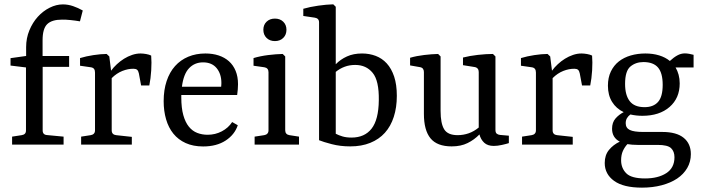

<svg xmlns="http://www.w3.org/2000/svg" viewBox="-20 -674 3271 895"><path d="M101.8 -454.5Q101.8 -496 116.9 -532.5Q132 -569.1 156.2 -595.8Q180.4 -622.5 211.3 -638Q242.2 -653.5 273.1 -653.5Q297.1 -653.5 320.5 -645.5Q344 -637.5 365.8 -625.1L352.7 -574.5Q331.6 -578.2 308.7 -580.5Q285.8 -582.9 269.1 -582.5Q221.8 -582.5 200.2 -561.6Q178.5 -540.7 178.5 -486.2V-413.1H302.2V-362.2H178.9V-65.8Q178.9 -56 184 -50.5Q189.1 -45.1 199.3 -44.4L276.4 -37.1V0H36.4V-37.1L81.1 -44Q90.9 -45.5 96 -50.7Q101.1 -56 101.1 -65.8V-359.6L29.1 -368.4V-402.9L101.8 -413.1Z M594.5 -36V0H358.2V-37.1L402.9 -44Q412.4 -45.5 417.6 -51.1Q422.9 -56.7 422.9 -66.2V-335.6Q422.9 -346.5 418.4 -352.7Q413.8 -358.9 403.3 -360.4L353.1 -367.6V-403.3Q381.8 -412 415.3 -417.1Q448.7 -422.2 477.1 -422.5L489.5 -410.9L497.8 -344.4Q509.1 -360 524.7 -374.5Q540.4 -389.1 558.2 -400.2Q576 -411.3 595.8 -418Q615.6 -424.7 635.3 -424.7Q646.5 -424.7 661.1 -422.2Q675.6 -419.6 684.7 -414.9Q687.3 -384.4 684.9 -345.8Q682.5 -307.3 676 -275.6H637.8L627.3 -332Q624.7 -344 619.1 -348.7Q613.5 -353.5 602.5 -353.5Q577.1 -353.8 550.4 -343.3Q523.6 -332.7 500.7 -309.8V-66.2Q500.7 -56.4 506 -50.7Q511.3 -45.1 521.1 -44Z M926.5 -383.3Q887.3 -383.3 861.5 -356.2Q835.6 -329.1 828 -269.8H1010.9Q1011.3 -273.8 1011.6 -278Q1012 -282.2 1012 -286.9Q1012 -329.5 989.8 -356.4Q967.6 -383.3 926.5 -383.3ZM1088.4 -90.2Q1073.8 -46.2 1031.6 -18.7Q989.5 8.7 926.9 8.7Q880.4 8.7 845.6 -7.1Q810.9 -22.9 788.2 -50.9Q765.5 -78.9 754.2 -117.8Q742.9 -156.7 742.9 -202.5Q742.9 -254.5 756.7 -296Q770.5 -337.5 796 -366Q821.5 -394.5 857.5 -409.6Q893.5 -424.7 937.5 -424.7Q971.3 -424.7 999.3 -415.5Q1027.3 -406.2 1047.3 -388.4Q1067.3 -370.5 1078.4 -343.6Q1089.5 -316.7 1089.5 -281.5Q1089.5 -271.3 1088.4 -256.9Q1087.3 -242.5 1085.5 -231.3H825.1Q825.1 -228.7 825.1 -225.8Q825.1 -222.9 825.1 -220Q825.1 -170.9 834.5 -137.3Q844 -103.6 860.4 -83.5Q876.7 -63.3 899.3 -54.5Q921.8 -45.8 948 -45.8Q983.6 -45.8 1014 -61.8Q1044.4 -77.8 1062.2 -105.1Z M1309.5 -410.9V-66.9Q1309.5 -57.1 1314.5 -51.3Q1319.6 -45.5 1329.1 -44L1373.8 -37.1V0H1166.9V-37.1L1211.6 -44Q1221.1 -45.5 1226.4 -51.3Q1231.6 -57.1 1231.6 -66.5V-337.5Q1231.6 -347.3 1226.7 -353.1Q1221.8 -358.9 1212.4 -360.4L1161.8 -367.6V-403.3Q1193.1 -412.7 1229.8 -417.3Q1266.5 -421.8 1297.8 -422.5ZM1315.3 -535.3Q1315.3 -512 1300.4 -497.3Q1285.5 -482.5 1261.5 -482.5Q1237.5 -482.5 1222.5 -497.3Q1207.6 -512 1207.6 -535.3Q1207.6 -558.2 1222.5 -572.7Q1237.5 -587.3 1261.5 -587.3Q1285.5 -587.3 1300.4 -572.7Q1315.3 -558.2 1315.3 -535.3Z M1612.7 8.4Q1566.2 8.4 1526.4 -2Q1486.5 -12.4 1467.3 -20.4V-569.8Q1467.3 -579.3 1462.2 -584.7Q1457.1 -590.2 1447.6 -591.6L1393.8 -599.6V-633.1Q1425.5 -642.2 1463.6 -647.6Q1501.8 -653.1 1533.5 -653.8L1545.1 -642.5V-374.5Q1566.9 -397.1 1597.3 -410.9Q1627.6 -424.7 1667.6 -424.7Q1701.5 -424.7 1731.3 -413.5Q1761.1 -402.2 1782.9 -378.4Q1804.7 -354.5 1817.3 -317.1Q1829.8 -279.6 1829.8 -227.3Q1829.8 -173.1 1815.6 -129.3Q1801.5 -85.5 1774.2 -55.1Q1746.9 -24.7 1706.2 -8.2Q1665.5 8.4 1612.7 8.4ZM1618.5 -32.7Q1679.6 -32.7 1712.2 -74.4Q1744.7 -116 1745.8 -206.5Q1747.3 -297.8 1717.1 -334.5Q1686.9 -371.3 1636 -371.3Q1608.7 -371.3 1586.2 -362.7Q1563.6 -354.2 1545.1 -338.9V-50.5Q1558.9 -43.3 1576.7 -38Q1594.5 -32.7 1618.5 -32.7Z M2281.8 6.2Q2253.1 6.2 2237.1 -8.7Q2221.1 -23.6 2214.9 -47.3Q2190.9 -22.5 2159.6 -7.1Q2128.4 8.4 2085.5 8.4Q2017.5 8.4 1986.7 -29.3Q1956 -66.9 1956 -143.3V-338.5Q1956 -347.6 1951.5 -353.6Q1946.9 -359.6 1937.1 -361.1L1891.6 -369.1V-404.7Q1921.8 -413.5 1957.1 -417.6Q1992.4 -421.8 2022.2 -422.5L2033.8 -410.9V-156.7Q2033.8 -98.5 2050.5 -71.3Q2067.3 -44 2113.1 -44Q2140 -44 2164.9 -52.7Q2189.8 -61.5 2211.6 -79.6V-338.5Q2211.6 -348 2206.7 -354Q2201.8 -360 2192.4 -361.5L2138.2 -370.2V-405.8Q2169.1 -413.8 2208 -418.2Q2246.9 -422.5 2277.8 -422.5L2289.5 -410.9V-68.7Q2289.5 -56 2295.3 -51.1Q2301.1 -46.2 2310.5 -45.1L2352 -41.5V-6.9Q2340 -2.9 2319.6 1.6Q2299.3 6.2 2281.8 6.2Z M2649.8 -36V0H2413.5V-37.1L2458.2 -44Q2467.6 -45.5 2472.9 -51.1Q2478.2 -56.7 2478.2 -66.2V-335.6Q2478.2 -346.5 2473.6 -352.7Q2469.1 -358.9 2458.5 -360.4L2408.4 -367.6V-403.3Q2437.1 -412 2470.5 -417.1Q2504 -422.2 2532.4 -422.5L2544.7 -410.9L2553.1 -344.4Q2564.4 -360 2580 -374.5Q2595.6 -389.1 2613.5 -400.2Q2631.3 -411.3 2651.1 -418Q2670.9 -424.7 2690.5 -424.7Q2701.8 -424.7 2716.4 -422.2Q2730.9 -419.6 2740 -414.9Q2742.5 -384.4 2740.2 -345.8Q2737.8 -307.3 2731.3 -275.6H2693.1L2682.5 -332Q2680 -344 2674.4 -348.7Q2668.7 -353.5 2657.8 -353.5Q2632.4 -353.8 2605.6 -343.3Q2578.9 -332.7 2556 -309.8V-66.2Q2556 -56.4 2561.3 -50.7Q2566.5 -45.1 2576.4 -44Z M2893.8 -282.9Q2893.8 -230.2 2915.5 -202.4Q2937.1 -174.5 2984.7 -174.5Q3025.8 -174.5 3047.5 -198.9Q3069.1 -223.3 3069.1 -278.5Q3069.1 -333.8 3047.3 -359.3Q3025.5 -384.7 2979.3 -384.7Q2943.6 -384.7 2918.7 -364Q2893.8 -343.3 2893.8 -282.9ZM3200.4 44.4Q3200.4 80 3183.5 109.1Q3166.5 138.2 3136.4 158.4Q3106.2 178.5 3064.2 189.6Q3022.2 200.7 2972.4 200.7Q2886.2 200.7 2842.5 169.1Q2798.9 137.5 2798.9 85.8Q2798.9 49.1 2818.7 24.9Q2838.5 0.7 2869.1 -13.8Q2851.3 -22.9 2842.2 -38Q2833.1 -53.1 2833.1 -73.8Q2833.1 -103.3 2849.1 -121.6Q2865.1 -140 2887.3 -151.3Q2852.7 -167.6 2833.3 -198.9Q2813.8 -230.2 2813.8 -274.5Q2813.8 -312.4 2827.6 -340.9Q2841.5 -369.5 2864.9 -387.8Q2888.4 -406.2 2920.4 -415.5Q2952.4 -424.7 2988.4 -424.7Q3023.6 -424.7 3052.7 -415.8Q3081.8 -406.9 3102.5 -389.8Q3120.4 -406.5 3137.5 -415.8Q3154.5 -425.1 3172.4 -425.1Q3181.5 -425.1 3192.7 -423.1Q3204 -421.1 3213.1 -418.5V-359.6H3129.1Q3138.2 -344.4 3143.3 -325.6Q3148.4 -306.9 3148.4 -285.1Q3148.4 -216.4 3101.1 -175.3Q3053.8 -134.2 2974.5 -134.2Q2959.6 -134.2 2945.5 -135.8Q2931.3 -137.5 2918.5 -140.4Q2908.4 -133.1 2902.5 -123.1Q2896.7 -113.1 2896.7 -99.6Q2896.7 -77.5 2915.8 -68.2Q2934.9 -58.9 2978.2 -58.9H3067.6Q3133.5 -58.9 3166.9 -31.6Q3200.4 -4.4 3200.4 44.4ZM2986.9 157.8Q3047.3 157.8 3085.6 133.3Q3124 108.7 3124 58.9Q3124 32 3108.2 16.7Q3092.4 1.5 3045.8 1.5H2952.4Q2938.9 1.5 2926.9 0.5Q2914.9 -0.4 2904.7 -2.2Q2892 11.3 2883.6 29.6Q2875.3 48 2875.3 73.1Q2875.3 109.5 2899.1 133.6Q2922.9 157.8 2986.9 157.8Z"/></svg>

Font: Rasa
Style: Regular
Weight: 400
Version: Version 1.000;PS 1.000;hotconv 1.0.88;makeotf.lib2.5.647800;